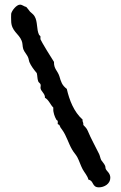

<svg xmlns="http://www.w3.org/2000/svg" viewBox="-20 -777 518 825"><path d="M28 -688C28 -643 61 -633 73 -602C78 -591 76 -578 80 -566C85 -552 97 -542 102 -527C104 -522 104 -516 106 -511C113 -494 126 -477 138 -463C141 -452 140 -439 144 -428C146 -422 152 -420 154 -415C156 -410 154 -404 154 -400C154 -385 175 -375 173 -357C190 -348 196 -327 209 -315V-309C208 -295 215 -275 222 -263C224 -260 227 -260 228 -257C229 -253 228 -249 228 -246C228 -245 228 -245 228 -244L235 -240C238 -232 242 -225 248 -218C266 -193 274 -161 290 -134C296 -123 306 -113 312 -102C321 -85 326 -67 335 -50C343 -35 356 -22 360 -5C384 -1 374 28 405 28C428 28 454 13 454 -13C454 -33 439 -41 435 -50C432 -55 434 -61 431 -66C427 -75 420 -81 415 -89C411 -97 410 -106 406 -115C390 -148 371 -181 357 -215C352 -227 346 -231 338 -240V-245C338 -252 333 -255 335 -263C297 -297 278 -347 267 -395C246 -411 242 -426 235 -450C227 -474 211 -481 212 -511C206 -519 156 -601 154 -608C153 -612 154 -615 154 -619C154 -623 150 -624 148 -627C136 -651 143 -684 128 -708C123 -716 115 -721 109 -727C103 -734 99 -741 93 -747C83 -749 76 -757 66 -757C51 -757 31 -732 28 -718C27 -709 28 -697 28 -688Z"/></svg>

Font: Margarine
Style: Regular
Weight: 400
Designer: Astigmatic (AOETI)
Foundry: Astigmatic (AOETI)
Version: Version 1.000